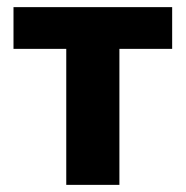

<svg xmlns="http://www.w3.org/2000/svg" viewBox="-20 -519 521 539"><path d="M166 0Q166 -53.7 166 -103.8Q166 -154 166 -216V-266Q166 -311.2 166 -346.1Q166 -380.9 166 -411.7Q166 -442.5 166 -475.3L213 -381.8H190.7Q149.3 -381.8 105.2 -381.8Q61.1 -381.8 17.9 -381.8V-499H463.3V-381.8Q420.4 -381.8 376.3 -381.8Q332.3 -381.8 290.6 -381.8H268.3L315.2 -475.3Q315.2 -442.5 315.2 -411.7Q315.2 -380.9 315.2 -346.1Q315.2 -311.2 315.2 -266V-216Q315.2 -154 315.2 -103.8Q315.2 -53.7 315.2 0Z"/></svg>

Font: Commissioner Thin
Style: Regular
Weight: 100
Designer: Kostas Bartsokas
Foundry: Kostas Bartsokas
Version: Version 1.001;gftools[0.9.23]